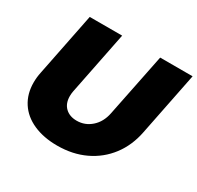

<svg xmlns="http://www.w3.org/2000/svg" viewBox="-152 -879 1097 1067"><g transform="rotate(30 397.0 -346.0)"><path d="M713 -296Q695 -203 643 -134.5Q591 -66 512 -28.5Q433 9 334 9Q247 9 181.5 -20Q116 -49 81 -103Q46 -157 46 -230Q46 -264 53 -296L134 -701H342L261 -296Q258 -280 258 -265Q258 -218 285.5 -191.5Q313 -165 359 -165Q412 -165 452 -200.5Q492 -236 504 -296L586 -701H794Z"/></g></svg>

Font: Gontserrat ExtraBold
Style: Italic
Weight: 800
Italic angle: -11.3°
Designer: Julieta Ulanovsky
Foundry: Julieta Ulanovsky
Version: Version 6.001